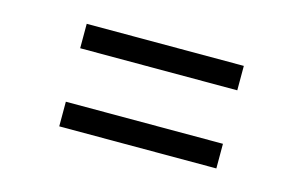

<svg xmlns="http://www.w3.org/2000/svg" viewBox="-46 -543 707 448"><g transform="rotate(15 307.5 -319.0)"><path d="M117.9 -442.6H497.4V-383.6H117.9ZM117.9 -254.4H497.4V-194.9H117.9Z"/></g></svg>

Font: Fira Code Fixed Light
Style: Regular
Weight: 300
Monospace: yes
Designer: Carrois Corporate, Edenspiekermann AG, Nikita Prokopov
Foundry: Carrois Corporate, Edenspiekermann AG, Nikita Prokopov
Version: Version 5.002